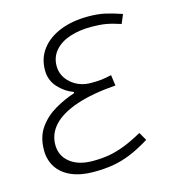

<svg xmlns="http://www.w3.org/2000/svg" viewBox="-83 -559 560 638"><g transform="rotate(-15 197.0 -240.0)"><path d="M163 12Q118 12 86 -2Q54 -16 37.5 -41.5Q21 -67 21 -100Q21 -146 43 -177Q65 -208 99 -227.5Q133 -247 167 -258V-262Q137 -273 115 -297.5Q93 -322 93 -356Q93 -398 116.5 -428.5Q140 -459 181.5 -475.5Q223 -492 277 -492Q310 -492 335 -486.5Q360 -481 392 -470L379 -439Q349 -449 327.5 -452.5Q306 -456 278 -456Q238 -456 205.5 -445.5Q173 -435 153.5 -413Q134 -391 134 -360Q134 -325 162 -300.5Q190 -276 231 -276Q250 -276 265 -277.5Q280 -279 301 -284L306 -247Q225 -241 170.5 -222.5Q116 -204 89 -175Q62 -146 62 -108Q62 -70 91 -47Q120 -24 169 -24Q201 -24 226 -28.5Q251 -33 278.5 -43.5Q306 -54 342 -74L358 -46Q321 -23 290 -10.5Q259 2 229 7Q199 12 163 12Z"/></g></svg>

Font: Source Sans 3 Light
Style: Italic
Weight: 300
Italic angle: -11°
Designer: Paul D. Hunt
Foundry: Adobe
Version: Version 3.046;hotconv 1.0.118;makeotfexe 2.5.65603